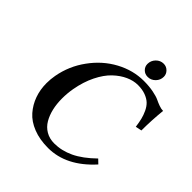

<svg xmlns="http://www.w3.org/2000/svg" viewBox="-219 -956 1113 1113"><g transform="rotate(45 337.0 -400.0)"><path d="M354 9.8Q285.2 9.8 231.9 -11.2Q178.7 -32.2 146.7 -68.8Q114.7 -105.5 98.4 -151.4Q82 -197.3 82 -250Q82 -282.2 87.9 -314.9Q105.5 -411.6 163.1 -490.2Q220.7 -569.8 302.7 -614Q384.8 -658.2 472.2 -658.2Q515.6 -658.2 550.5 -651.4Q585.4 -644.5 603 -636Q620.6 -627.4 639.4 -620.6Q658.2 -613.8 673.8 -613.8Q665 -526.4 665 -444.8L627 -437Q622.6 -469.2 616.9 -492.7Q611.3 -516.1 599.6 -541Q587.9 -565.9 571.3 -581.5Q554.7 -597.2 527.6 -607.2Q500.5 -617.2 464.8 -617.2Q428.7 -617.2 391.4 -600.3Q354 -583.5 319.1 -550.5Q284.2 -517.6 256.3 -461.4Q228.5 -405.3 215.8 -334Q208.5 -293 208.5 -251Q208.5 -206.5 217.3 -168.5Q226.1 -130.4 243.9 -99.9Q261.7 -69.3 291.7 -51.8Q321.8 -34.2 360.8 -34.2Q420.9 -34.2 479.7 -62Q538.6 -89.8 603 -152.8L627.9 -128.9Q502.9 9.8 354 9.8ZM417 -742.2Q417 -770 436.5 -790Q456.1 -810.1 482.9 -810.1Q505.4 -810.1 521.2 -794.2Q537.1 -778.3 537.1 -756.8Q537.1 -729.5 517.6 -709.7Q498 -689.9 471.2 -689.9Q447.8 -689.9 432.4 -705.3Q417 -720.7 417 -742.2Z"/></g></svg>

Font: Linux Libertine G
Style: Bold Italic
Weight: 700
Italic angle: -11.5°
Designer: Philipp H. Poll
Foundry: Philipp H. Poll
Version: Version 4.1.0